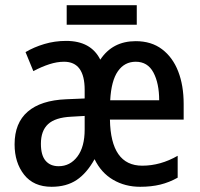

<svg xmlns="http://www.w3.org/2000/svg" viewBox="-20 -707 767 737"><path d="M501 -549Q561 -549 602 -518Q643 -487 664 -433Q685 -379 685 -308V-248H402Q405 -71 526 -71Q596 -71 662 -109V-25Q630 -7 595.5 1.5Q561 10 518 10Q460 10 414 -17Q368 -44 343 -96Q313 -42 274 -16Q235 10 178 10Q109 10 72.5 -36.5Q36 -83 36 -153Q36 -235 86.5 -278.5Q137 -322 234 -326L305 -329V-362Q305 -470 226 -470Q199 -470 169.5 -460.5Q140 -451 108 -434L78 -507Q110 -526 150 -538Q190 -550 234 -550Q329 -550 365 -478Q412 -549 501 -549ZM501 -470Q458 -470 432.5 -433.5Q407 -397 403 -322H591Q591 -387 569 -428.5Q547 -470 501 -470ZM253 -259Q192 -256 164.5 -230.5Q137 -205 137 -155Q137 -111 155 -90Q173 -69 205 -69Q249 -69 277 -106Q305 -143 305 -210V-262ZM505 -687V-612H236V-687Z"/></svg>

Font: Noto Sans Condensed Medium
Style: Regular
Weight: 500
Width: 3
Designer: Monotype Design Team
Foundry: Monotype Imaging Inc.
Version: Version 2.013; ttfautohint (v1.8.4.7-5d5b)